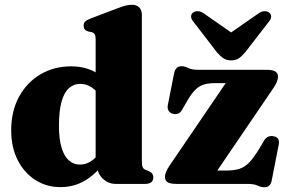

<svg xmlns="http://www.w3.org/2000/svg" viewBox="-20 -772 1208 806"><path d="M388.5 -86.5 381.5 -87.5V-607Q381.5 -622 377.5 -628.2Q373.5 -634.5 365 -637L350 -640Q340 -643 335.5 -649Q331 -655 331 -664Q331 -675 337 -681.2Q343 -687.5 359.5 -694L467.5 -735Q491 -744 505.5 -748Q520 -752 533.5 -752Q554 -752 564.8 -740.5Q575.5 -729 575.5 -711V-97.5Q575.5 -78.5 578.8 -70.8Q582 -63 590 -59.5L603 -54.5Q614 -50 618.8 -43.2Q623.5 -36.5 623.5 -27Q623.5 -14.5 615.2 -7.2Q607 0 588.5 0H466Q434.5 0 411.5 -22Q388.5 -44 388.5 -75.5ZM27 -224.5Q27 -305.5 60 -366Q93 -426.5 150 -460Q207 -493.5 278.5 -493.5Q338.5 -493.5 383.5 -467.2Q428.5 -441 460.5 -389L411.5 -354.5Q388.5 -389.5 365.5 -404.8Q342.5 -420 316 -420Q290 -420 269.8 -402.2Q249.5 -384.5 238.5 -345.8Q227.5 -307 227.5 -244Q227.5 -186.5 238.8 -150.8Q250 -115 269.8 -98Q289.5 -81 315 -81Q345 -81 369.8 -100.5Q394.5 -120 416.5 -162.5L448 -130.5Q406.5 -63.5 353.8 -25Q301 13.5 234 13.5Q174.5 13.5 127.8 -16.8Q81 -47 54 -100.5Q27 -154 27 -224.5ZM1126.5 -400.5 868 -20.5 844 -56H929Q963 -56 985.8 -63.5Q1008.5 -71 1027.8 -91.5Q1047 -112 1070 -150.5L1088 -181Q1096 -194.5 1106.8 -198.5Q1117.5 -202.5 1129 -200Q1142.5 -197.5 1147.8 -188.5Q1153 -179.5 1150 -164.5L1120.5 -14Q1117.5 1 1109.8 7.5Q1102 14 1089.5 14Q1075.5 14 1061.2 7Q1047 0 1018 0H721Q694.5 0 683.5 -7.2Q672.5 -14.5 672.5 -29Q672.5 -38.5 677 -50.2Q681.5 -62 693 -78.5L951 -457.5L983 -423H883.5Q855.5 -423 836 -417.2Q816.5 -411.5 800.2 -395.5Q784 -379.5 766.5 -349.5L744 -310.5Q737.5 -299.5 728 -295.2Q718.5 -291 705 -294.5Q693 -298 687.2 -308Q681.5 -318 685 -333.5L711 -465Q714 -479.5 721.8 -486.8Q729.5 -494 742 -494Q756 -494 770.2 -486.5Q784.5 -479 813 -479H1098Q1125 -479 1136 -471.8Q1147 -464.5 1147 -450Q1147 -440.5 1142.5 -429Q1138 -417.5 1126.5 -400.5ZM994.5 -605 836 -715.5Q822.5 -725 810 -725Q797.5 -725 789 -718Q782.5 -712.5 782.2 -702.5Q782 -692.5 792.5 -680L891 -552Q905 -536 918.2 -527.2Q931.5 -518.5 950.5 -518.5Q969.5 -518.5 982.5 -527.2Q995.5 -536 1009 -552L1108 -680Q1118.5 -692.5 1118.2 -702.5Q1118 -712.5 1111 -718Q1103.5 -725 1090.8 -725Q1078 -725 1065 -715.5L906 -605Z"/></svg>

Font: Fraunces ExtraBold
Style: Regular
Weight: 800
Version: Version 1.000;[b76b70a41]